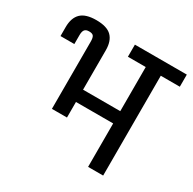

<svg xmlns="http://www.w3.org/2000/svg" viewBox="-146 -809 968 961"><g transform="rotate(30 337.5 -328.5)"><path d="M675 -647V-577H565V0H478V-251H263V-161H176V-550Q176 -572 169.5 -581Q163 -590 144 -590Q126 -590 118.5 -580.5Q111 -571 111 -550V-498H31V-550Q31 -603 58.5 -630Q86 -657 147 -657Q209 -657 236 -630Q263 -603 263 -550V-322H478V-577H375V-647Z"/></g></svg>

Font: Biryani
Style: Regular
Weight: 400
Designer: Dan Reynolds and Mathieu Reguer
Foundry: Dan Reynolds and Mathieu Reguer
Version: Version 1.004; ttfautohint (v1.1) -l 5 -r 5 -G 72 -x 0 -D la